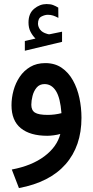

<svg xmlns="http://www.w3.org/2000/svg" viewBox="-20 -686 470 970"><path d="M159.2 -491.2Q143.6 -506.8 133.8 -526.4Q124 -545.9 124 -572.3Q124 -618.2 152.6 -641.8Q181.2 -665.5 214.8 -665.5Q235.4 -665.5 248 -660.6Q260.7 -655.8 274.4 -647.5L274.9 -595.7Q260.3 -603.5 248.3 -607.4Q236.3 -611.3 221.7 -611.3Q206.1 -611.3 189 -602.3Q171.9 -593.3 171.9 -565.9Q172.4 -550.3 182.9 -536.1Q193.4 -522 217.3 -515.1Q219.7 -514.6 222.2 -513.7Q224.6 -512.7 227.5 -512.7Q230 -512.7 231.9 -513.2L293.5 -525.9V-474.6L105.5 -429.7V-479ZM284.7 -9.3Q270 -4.9 251.2 -2.4Q232.4 0 218.8 0Q132.3 0 85.2 -38.3Q38.1 -76.7 38.1 -154.3Q38.1 -191.4 48.3 -229Q58.6 -266.6 79.6 -297.9Q100.6 -329.1 132.8 -348.1Q165 -367.2 209 -367.2Q257.3 -367.2 291.7 -343.5Q326.2 -319.8 348.4 -280Q370.6 -240.2 381.1 -191.2Q391.6 -142.1 391.6 -90.8Q391.6 52.2 311.5 143.6Q231.4 234.9 75.7 264.2L39.6 170.4Q140.6 151.4 204.3 103.5Q268.1 55.7 284.7 -9.3ZM290.5 -114.3Q284.7 -191.4 262.7 -226.3Q240.7 -261.2 205.1 -261.2Q179.7 -261.2 165 -243.4Q150.4 -225.6 144.3 -201.2Q138.2 -176.8 138.2 -156.7Q138.2 -128.9 156.5 -117.2Q174.8 -105.5 221.2 -105.5Q237.8 -105.5 255.6 -107.7Q273.4 -109.9 290.5 -114.3Z"/></svg>

Font: Vazir Medium WOL
Style: Medium-WOL
Weight: 500
Designer: Saber Rastikerdar
Foundry: Saber Rastikerdar
Version: Version 27.0.1